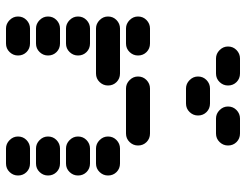

<svg xmlns="http://www.w3.org/2000/svg" viewBox="-110 -720 820 640"><g transform="rotate(90 300.0 -400.0)"><path d="M435 -50Q435 -34 447 -22Q459 -10 475 -10H525Q542 -10 553.5 -22Q565 -34 565 -50Q565 -67 553.5 -78.5Q542 -90 525 -90H475Q459 -90 447 -78.5Q435 -67 435 -50ZM35 -50Q35 -34 47 -22Q59 -10 75 -10H125Q142 -10 153.5 -22Q165 -34 165 -50Q165 -67 153.5 -78.5Q142 -90 125 -90H75Q59 -90 47 -78.5Q35 -67 35 -50ZM435 -150Q435 -134 447 -122Q459 -110 475 -110H525Q542 -110 553.5 -122Q565 -134 565 -150Q565 -167 553.5 -178.5Q542 -190 525 -190H475Q459 -190 447 -178.5Q435 -167 435 -150ZM35 -150Q35 -134 47 -122Q59 -110 75 -110H125Q142 -110 153.5 -122Q165 -134 165 -150Q165 -167 153.5 -178.5Q142 -190 125 -190H75Q59 -190 47 -178.5Q35 -167 35 -150ZM435 -250Q435 -234 447 -222Q459 -210 475 -210H525Q542 -210 553.5 -222Q565 -234 565 -250Q565 -267 553.5 -278.5Q542 -290 525 -290H475Q459 -290 447 -278.5Q435 -267 435 -250ZM35 -250Q35 -234 47 -222Q59 -210 75 -210H125Q142 -210 153.5 -222Q165 -234 165 -250Q165 -267 153.5 -278.5Q142 -290 125 -290H75Q59 -290 47 -278.5Q35 -267 35 -250ZM435 -350Q435 -334 447 -322Q459 -310 475 -310H525Q542 -310 553.5 -322Q565 -334 565 -350Q565 -367 553.5 -378.5Q542 -390 525 -390H475Q459 -390 447 -378.5Q435 -367 435 -350ZM35 -350Q35 -334 47 -322Q59 -310 75 -310H225Q242 -310 253.5 -322Q265 -334 265 -350Q265 -367 253.5 -378.5Q242 -390 225 -390H75Q59 -390 47 -378.5Q35 -367 35 -350ZM235 -450Q235 -434 247 -422Q259 -410 275 -410H425Q442 -410 453.5 -422Q465 -434 465 -450Q465 -467 453.5 -478.5Q442 -490 425 -490H275Q259 -490 247 -478.5Q235 -467 235 -450ZM35 -450Q35 -434 47 -422Q59 -410 75 -410H125Q142 -410 153.5 -422Q165 -434 165 -450Q165 -467 153.5 -478.5Q142 -490 125 -490H75Q59 -490 47 -478.5Q35 -467 35 -450ZM235 -650Q235 -634 247 -622Q259 -610 275 -610H325Q342 -610 353.5 -622Q365 -634 365 -650Q365 -667 353.5 -678.5Q342 -690 325 -690H275Q259 -690 247 -678.5Q235 -667 235 -650ZM335 -750Q335 -734 347 -722Q359 -710 375 -710H425Q442 -710 453.5 -722Q465 -734 465 -750Q465 -767 453.5 -778.5Q442 -790 425 -790H375Q359 -790 347 -778.5Q335 -767 335 -750ZM135 -750Q135 -734 147 -722Q159 -710 175 -710H225Q242 -710 253.5 -722Q265 -734 265 -750Q265 -767 253.5 -778.5Q242 -790 225 -790H175Q159 -790 147 -778.5Q135 -767 135 -750Z"/></g></svg>

Font: Matrix Sans Raster
Style: Regular
Weight: 400
Designer: Brad Neil
Version: Version 1.100